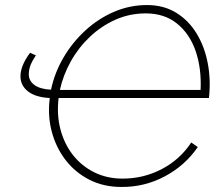

<svg xmlns="http://www.w3.org/2000/svg" viewBox="-20 -735 872 760"><path d="M460 5Q390 5 334 -23.5Q278 -52 240 -101Q202 -150 185 -213.5Q168 -277 177 -347Q120 -350 90.5 -373.5Q61 -397 61 -433Q61 -475 99 -526L122 -516Q108 -495 101 -477.5Q94 -460 94 -441Q94 -415 116.5 -398.5Q139 -382 182 -380Q196 -447 231.5 -507.5Q267 -568 318.5 -615Q370 -662 432 -688.5Q494 -715 562 -715Q628 -715 677.5 -684.5Q727 -654 758.5 -602Q790 -550 802.5 -484Q815 -418 807 -347H794H212Q204 -280 219.5 -222Q235 -164 269.5 -120.5Q304 -77 354 -52.5Q404 -28 465 -28Q549 -28 621 -66Q693 -104 737 -171L763 -153Q712 -79 631.5 -36.5Q551 6 460 5ZM557 -682Q493 -682 437 -657Q381 -632 336 -589.5Q291 -547 260.5 -492.5Q230 -438 217 -379H774Q778 -464 754.5 -532.5Q731 -601 681 -641.5Q631 -682 557 -682Z"/></svg>

Font: Raleway ExtraLight
Style: Italic
Weight: 200
Italic angle: -12°
Designer: Matt McInerney, Pablo Impallari, Rodrigo Fuenzalida
Foundry: Matt McInerney, Pablo Impallari, Rodrigo Fuenzalida
Version: Version 4.026